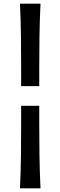

<svg xmlns="http://www.w3.org/2000/svg" viewBox="-20 -861 330 1051"><path d="M95.7 -389.6V-487.3Q95.7 -574.7 94.7 -660.2Q93.8 -745.6 89.4 -840.8H201.7Q197.3 -745.6 196 -660.2Q194.8 -574.7 194.8 -487.3V-389.6ZM89.4 169.9Q93.8 74.2 94.7 -11.5Q95.7 -97.2 95.7 -184.1V-281.7H194.8V-184.1Q194.8 -97.2 196 -11.5Q197.3 74.2 201.7 169.9Z"/></svg>

Font: Pinar DS4-Medium
Style: Regular
Weight: 500
Designer: Amin Abedi
Version: Version 2.000